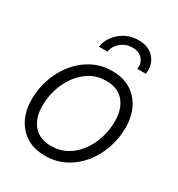

<svg xmlns="http://www.w3.org/2000/svg" viewBox="-175 -839 889 961"><g transform="rotate(30 269.0 -358.0)"><path d="M228 10.3Q135.7 10.3 82.8 -48.6Q29.8 -107.4 29.8 -202.1Q29.8 -263.7 49.8 -321.5Q69.8 -379.4 106.9 -425.5Q144 -471.7 195.6 -498.8Q247.1 -525.9 310.1 -525.9Q402.3 -525.9 455.3 -466.8Q508.3 -407.7 508.3 -312.5Q508.3 -250.5 488.3 -192.9Q468.3 -135.3 431.2 -89.4Q394 -43.5 342.5 -16.6Q291 10.3 228 10.3ZM230 -47.4Q280.3 -47.4 320.3 -70.1Q360.4 -92.8 388.4 -131.3Q416.5 -169.9 431.2 -217.3Q445.8 -264.6 445.8 -313.5Q445.8 -385.3 410.2 -426.8Q374.5 -468.3 308.6 -468.3Q258.8 -468.3 219 -445.6Q179.2 -422.9 150.9 -384.5Q122.6 -346.2 107.4 -298.6Q92.3 -251 92.3 -200.7Q92.3 -129.9 127.9 -88.6Q163.6 -47.4 230 -47.4ZM346.2 -725.6Q405.3 -725.6 437.3 -688.5Q469.2 -651.4 460.4 -597.7H411.1Q417 -632.3 396.2 -655.3Q375.5 -678.2 338.4 -678.2Q301.3 -678.2 272.9 -655.3Q244.6 -632.3 238.8 -597.7H189.5Q195.3 -633.8 217.5 -662.6Q239.7 -691.4 273.2 -708.5Q306.6 -725.6 346.2 -725.6Z"/></g></svg>

Font: Inter Display Light
Style: Italic
Weight: 300
Italic angle: -9.39999°
Designer: Rasmus Andersson
Foundry: rsms
Version: Version 4.000;git-a52131595